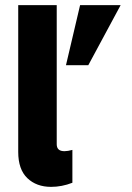

<svg xmlns="http://www.w3.org/2000/svg" viewBox="-20 -717 513 748"><path d="M51 -125V-697H201V-155Q201 -128 231 -128Q244 -128 262 -133V-5Q221 11 179 11Q122 11 86.5 -23Q51 -57 51 -125ZM292 -697H450L324 -463H237Z"/></svg>

Font: Hanken Grotesk Black
Style: Regular
Weight: 900
Designer: Alfredo Marco Pradil
Foundry: Hanken Design Co.
Version: Version 3.014